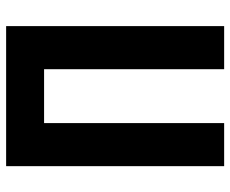

<svg xmlns="http://www.w3.org/2000/svg" viewBox="-84 -686 769 642"><g transform="rotate(-90 301.0 -364.5)"><path d="M66.9 -729H535.2V0H391.1V-602.1H210.9V0H66.9Z"/></g></svg>

Font: Hack
Style: Bold
Weight: 700
Monospace: yes
Designer: Christopher Simpkins
Foundry: Christopher Simpkins
Version: Version 2.017